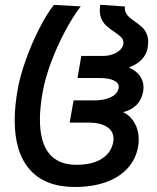

<svg xmlns="http://www.w3.org/2000/svg" viewBox="-20 -748 640 784"><path d="M40 -256.5Q40 -316 52.5 -384.5Q61.5 -435.5 84.8 -501.5Q108 -567.5 139 -628.8Q170 -690 200 -728L309.5 -722Q277.5 -680 245 -619Q212.5 -558 188 -492Q163.5 -426 154 -370.5Q143 -309.5 143 -259.5Q143 -167.5 180.5 -121.2Q218 -75 292 -75Q356 -75 395.2 -99.5Q434.5 -124 442.5 -169Q443.5 -173.5 443.5 -182Q443.5 -212.5 416.5 -230Q389.5 -247.5 340 -247.5H264.5L280.5 -338H363Q406 -338 433.2 -351.5Q460.5 -365 464.5 -388.5L465 -393Q465 -410 444.2 -419.8Q423.5 -429.5 385.5 -429.5H296.5L312 -519.5H399Q423 -519.5 442.5 -527Q462 -534.5 473 -547Q484 -559.5 484 -573.5Q484 -586.5 475 -595.8Q466 -605 446.5 -618Q428 -630.5 416.2 -640.8Q404.5 -651 396 -667.2Q387.5 -683.5 387.5 -706Q387.5 -718 389.5 -728.5L490 -721.5Q488.5 -707 493.8 -696.2Q499 -685.5 507.5 -678Q516 -670.5 531 -660Q548.5 -647.5 559.2 -638Q570 -628.5 577.5 -613Q585 -597.5 585 -576Q585 -566 582.5 -551Q578 -525 557.8 -504.2Q537.5 -483.5 506 -472.5Q535 -460 550.5 -439Q566 -418 566 -391.5Q566 -383.5 564.5 -374.5Q558.5 -341 538.2 -320.2Q518 -299.5 483.5 -290Q512 -276 529.2 -246.5Q546.5 -217 546.5 -179Q546.5 -162.5 544 -150Q535 -98 501 -60.8Q467 -23.5 412 -4Q357 15.5 285.5 15.5Q165.5 15.5 102.8 -54.2Q40 -124 40 -256.5Z"/></svg>

Font: JuliaMono MediumItalic
Style: Regular
Weight: 500
Italic angle: -9°
Monospace: yes
Designer: cormullion
Foundry: corm
Version: Version 0.049; ttfautohint (v1.8.4)